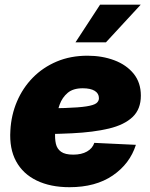

<svg xmlns="http://www.w3.org/2000/svg" viewBox="-20 -780 636 812"><path d="M273.9 11.7Q193.4 11.7 135.3 -16.4Q77.1 -44.4 48.1 -97.9Q19 -151.4 23.9 -228Q27.3 -293.5 51.8 -350.8Q76.2 -408.2 118.9 -451.7Q161.6 -495.1 220 -519.8Q278.3 -544.4 350.1 -544.4Q412.1 -544.4 463.4 -525.1Q514.6 -505.9 545.2 -468.3Q575.7 -430.7 575.7 -375.5Q575.7 -318.4 540.8 -285.2Q505.9 -252 440.7 -236.3Q375.5 -220.7 284.4 -216.3Q193.4 -211.9 80.6 -211.9L98.6 -321.3Q195.3 -321.3 254.6 -323.2Q314 -325.2 345.2 -330.1Q376.5 -335 387.5 -343.5Q398.4 -352.1 398.4 -364.7Q398.4 -384.8 380.6 -395.8Q362.8 -406.7 329.6 -406.7Q289.1 -406.7 266.1 -387.2Q243.2 -367.7 232.4 -338.1Q221.7 -308.6 218.3 -277.3Q214.8 -246.1 213.4 -222.7Q211.4 -193.8 216.3 -172.1Q221.2 -150.4 238.3 -138.2Q255.4 -126 289.6 -126Q324.7 -126 347.9 -139.2Q371.1 -152.3 378.9 -175.8L554.7 -167.5Q529.3 -87.4 456.8 -37.8Q384.3 11.7 273.9 11.7ZM299.3 -601.1 403.3 -760.3H575.2L428.2 -601.1Z"/></svg>

Font: Inter 20pt Black
Style: Italic
Weight: 900
Italic angle: -9.3988°
Version: Version 4.001;git-66647c0bb